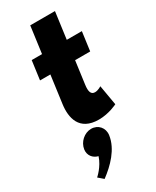

<svg xmlns="http://www.w3.org/2000/svg" viewBox="-261 -772 967 1190"><g transform="rotate(-30 222.0 -176.5)"><path d="M159.4 -513H85.4L67.1 -378H141.1L114.5 -181C102.2 -90 122 15 263 15C336 15 397.3 -17 397.3 -17L372.6 -160C372.6 -160 349.5 -144 326.5 -144C298.5 -144 289.6 -167 296.1 -215L318.1 -378H426.1L444.4 -513H336.4L362.2 -704H185.2ZM190.6 40C142.6 40 97.2 80 90.4 130C85 170 109.8 201 146.6 210C125.8 275 72.7 320 72.7 320L108.5 351C178.6 299 255.8 223 268.4 130C275.2 80 240.6 40 190.6 40Z"/></g></svg>

Font: Hussar Techniczny
Style: Bold 
Weight: 700
Foundry: Cannot Into Space Fonts
Version: Version 0.77